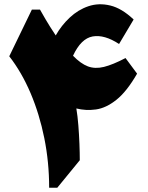

<svg xmlns="http://www.w3.org/2000/svg" viewBox="-20 -880 692 900"><path d="M606.4 -788.6 538.1 -673.8Q469.2 -718.8 414.6 -709.2Q359.9 -699.7 322.3 -618.7Q358.4 -581.5 392.1 -568.8Q425.8 -556.2 467.3 -566.4Q508.8 -576.7 568.4 -607.9L622.6 -534.7Q574.2 -450.7 525.6 -412.1Q477.1 -373.5 429.7 -366.9Q382.3 -360.4 337.9 -371.6Q343.8 -336.4 347.2 -293.2Q350.6 -250 352.3 -207Q354 -164.1 354 -128.9L248.5 0H210.4Q210.4 -119.6 187.7 -232.4Q165 -345.2 123.3 -443.4Q81.5 -541.5 23.4 -616.2L129.4 -835H167.5Q182.6 -808.6 193.1 -790.3Q203.6 -772 214.6 -754.9Q225.6 -737.8 241.2 -713.9Q267.6 -760.7 306.9 -797.6Q346.2 -834.5 394.5 -850.8Q442.9 -867.2 496.8 -854.2Q550.8 -841.3 606.4 -788.6Z"/></svg>

Font: Pinar-FD Black
Style: Regular
Weight: 900
Designer: Amin Abedi
Version: Version 3.000